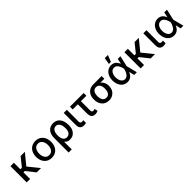

<svg xmlns="http://www.w3.org/2000/svg" viewBox="416 -2571 4567 4567"><g transform="rotate(-45 2699.5 -287.0)"><path d="M195.8 -545.4V-326.2H245.6L422.4 -545.4H564.5L341.8 -272.9L563 0H417.5L240.2 -223.1H195.8V0H80.6V-545.4Z M667 -270Q667 -397.5 736.6 -475.1Q806.2 -552.7 921.4 -552.7Q1036.6 -552.7 1106 -475.1Q1175.3 -397.5 1175.3 -270Q1175.3 -143.6 1106 -66.2Q1036.6 11.2 921.4 11.2Q806.2 11.2 736.6 -66.2Q667 -143.6 667 -270ZM921.4 -78.1Q992.7 -78.1 1030.5 -132.6Q1068.4 -187 1068.4 -270.5Q1068.4 -324.2 1052.7 -367.2Q1037.1 -410.2 1003.2 -437Q969.2 -463.9 921.4 -463.9Q884.8 -463.9 856.2 -448.5Q827.6 -433.1 810.1 -406.2Q792.5 -379.4 783.4 -345Q774.4 -310.5 774.4 -270.5Q774.4 -186.5 812 -132.3Q849.6 -78.1 921.4 -78.1Z M1289.1 203.1V-282.7Q1289.1 -413.1 1352.1 -482.9Q1415 -552.7 1518.6 -552.7Q1631.8 -552.7 1692.4 -472.2Q1752.9 -391.6 1752.9 -258.3V-248.5Q1752.9 -133.3 1693.4 -61.8Q1633.8 9.8 1532.7 9.8Q1443.4 9.8 1393.1 -55.2L1394 203.1ZM1392.1 -236.3Q1393.1 -209 1400.1 -183.3Q1407.2 -157.7 1421.1 -133.5Q1435.1 -109.4 1460.4 -94.7Q1485.8 -80.1 1519.5 -80.1Q1562.5 -80.1 1591.8 -104.2Q1621.1 -128.4 1633.5 -165.3Q1646 -202.1 1646 -248.5V-258.3Q1646 -316.4 1633.1 -360.4Q1620.1 -404.3 1590.6 -431.6Q1561 -459 1517.1 -459Q1484.9 -459 1460 -443.6Q1435.1 -428.2 1420.7 -402.3Q1406.2 -376.5 1399.2 -345.2Q1392.1 -314 1392.1 -279.3Z M1872.6 -545.4H1977.5L1976.6 -147Q1977.1 -113.3 1993.2 -101.1Q2009.3 -88.9 2037.6 -88.9Q2056.2 -88.9 2079.1 -94.2V-4.4Q2045.4 6.8 2002.4 6.8Q1941.9 6.8 1907.2 -28.6Q1872.6 -64 1872.6 -141.1Z M2542.5 -545.4V-453.6H2358.9V-143.1Q2358.9 -123 2363.3 -110.4Q2367.7 -97.7 2376 -92Q2384.3 -86.4 2392.1 -84.7Q2399.9 -83 2411.1 -83Q2430.2 -83 2456.5 -95.7L2477.1 -14.2Q2439 9.8 2383.8 9.8Q2319.3 9.8 2286.9 -27.8Q2254.4 -65.4 2254.4 -146.5V-453.6H2082V-545.4Z M2605 -258.3V-270Q2605 -343.8 2633.3 -401.9Q2661.6 -460 2717.3 -494.1Q2772.9 -528.3 2848.1 -528.3H3129.9V-437H2997.6Q3040 -405.8 3064.7 -356.7Q3089.4 -307.6 3089.4 -248.5V-238.8Q3089.4 -171.9 3061.8 -116Q3034.2 -60.1 2978.8 -25.1Q2923.3 9.8 2849.6 9.8Q2736.3 9.8 2670.7 -65.7Q2605 -141.1 2605 -258.3ZM2720.7 -270V-258.3Q2720.7 -221.2 2728 -190.2Q2735.4 -159.2 2750.2 -134.3Q2765.1 -109.4 2790.5 -95.5Q2815.9 -81.5 2849.6 -81.5Q2892.6 -81.5 2921.4 -106.4Q2950.2 -131.3 2962.2 -169.7Q2974.1 -208 2974.1 -258.3V-270Q2974.1 -316.9 2961.9 -353.3Q2949.7 -389.6 2920.7 -413.3Q2891.6 -437 2848.1 -437Q2815.4 -437 2790.3 -423.6Q2765.1 -410.2 2750.2 -386.7Q2735.4 -363.3 2728 -334Q2720.7 -304.7 2720.7 -270Z M3465.8 11.2Q3398.4 10.7 3346.2 -25.4Q3293.9 -61.5 3265.4 -126.2Q3236.8 -190.9 3236.8 -272.9Q3236.8 -396 3302.7 -474.4Q3368.7 -552.7 3470.2 -552.7Q3602.5 -552.7 3658.7 -410.6H3660.2L3689 -545.4H3779.3L3717.3 -272.9L3786.6 0H3695.3L3664.1 -133.3H3662.1Q3602.1 12.7 3465.8 11.2ZM3630.4 -272.9V-273.9Q3625 -298.8 3618.4 -320.8Q3611.8 -342.8 3599.1 -370.1Q3586.4 -397.5 3570.8 -416.7Q3555.2 -436 3531 -449.2Q3506.8 -462.4 3478.5 -462.4Q3417.5 -462.4 3379.6 -409.2Q3341.8 -356 3341.8 -272Q3341.8 -188.5 3378.2 -134.3Q3414.6 -80.1 3473.1 -80.1Q3500.5 -80.1 3524.7 -93.5Q3548.8 -106.9 3565.4 -127Q3582 -147 3595.9 -173.8Q3609.9 -200.7 3617.7 -224.4Q3625.5 -248 3630.4 -271.5ZM3455.6 -609.9 3484.4 -776.9H3589.8L3524.4 -609.9Z M4029.3 -545.4V-326.2H4079.1L4255.9 -545.4H4397.9L4175.3 -272.9L4396.5 0H4251L4073.7 -223.1H4029.3V0H3914.1V-545.4Z M4550.3 -545.4H4655.3L4654.3 -147Q4654.8 -113.3 4670.9 -101.1Q4687 -88.9 4715.3 -88.9Q4733.9 -88.9 4756.8 -94.2V-4.4Q4723.1 6.8 4680.2 6.8Q4619.6 6.8 4585 -28.6Q4550.3 -64 4550.3 -141.1Z M5031.7 11.2Q4964.4 10.7 4912.1 -25.4Q4859.9 -61.5 4831.3 -126.2Q4802.7 -190.9 4802.7 -272.9Q4802.7 -396 4868.7 -474.4Q4934.6 -552.7 5036.1 -552.7Q5168.5 -552.7 5224.6 -410.6H5226.1L5254.9 -545.4H5345.2L5283.2 -272.9L5352.5 0H5261.2L5230 -133.3H5228Q5168 12.7 5031.7 11.2ZM5196.3 -272.9V-273.9Q5190.9 -298.8 5184.3 -320.8Q5177.7 -342.8 5165 -370.1Q5152.3 -397.5 5136.7 -416.7Q5121.1 -436 5096.9 -449.2Q5072.8 -462.4 5044.4 -462.4Q4983.4 -462.4 4945.6 -409.2Q4907.7 -356 4907.7 -272Q4907.7 -188.5 4944.1 -134.3Q4980.5 -80.1 5039.1 -80.1Q5066.4 -80.1 5090.6 -93.5Q5114.7 -106.9 5131.3 -127Q5147.9 -147 5161.9 -173.8Q5175.8 -200.7 5183.6 -224.4Q5191.4 -248 5196.3 -271.5Z"/></g></svg>

Font: Karasuma Gothic
Style: Regular
Weight: 500
Designer: Rasmus Andersson / Ryoko Nishizuka
Foundry: Genbu
Version: Version 1.00